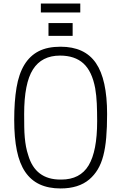

<svg xmlns="http://www.w3.org/2000/svg" viewBox="-20 -1052 683 1081"><path d="M321 9Q253 9 203.5 -14Q154 -37 122 -84Q90 -131 75 -204Q60 -277 60 -377Q60 -481 73 -558.5Q86 -636 117 -687Q148 -738 197.5 -763.5Q247 -789 321 -789Q457 -789 520 -697Q583 -605 583 -410Q583 -334 578 -276.5Q573 -219 561.5 -175Q550 -131 530.5 -98.5Q511 -66 483 -42Q423 9 321 9ZM325 -41Q431 -41 479 -121Q527 -201 527 -370Q527 -423 525 -468.5Q523 -514 516 -555Q498 -651 449.5 -695Q401 -739 318 -739Q215 -739 165.5 -661Q116 -583 116 -410Q116 -370 116.5 -337.5Q117 -305 119.5 -277.5Q122 -250 126.5 -226Q131 -202 139 -178Q179 -41 320 -41ZM389 -850H318V-922H389ZM324 -850H253V-922H324ZM432 -982H210V-1032H432Z"/></svg>

Font: Tanohe Sans Light
Style: Regular
Weight: 300
Designer: Village Type and Design LLC & Cristiano Sobral
Foundry: Cooper Hewitt Smithsonian Design Museum
Version: Version 1.00;September 29, 2021;FontCreator 13.0.0.2655 64-b